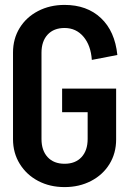

<svg xmlns="http://www.w3.org/2000/svg" viewBox="-20 -746 533 782"><path d="M233 -289V-385H453V-178Q453 -122 426 -78Q399 -34 351 -9Q303 16 243 16Q183 16 135.5 -9Q88 -34 60.5 -78.5Q33 -123 33 -179V-532Q33 -588 60 -632Q87 -676 135 -701Q183 -726 243 -726Q334 -726 391 -672.5Q448 -619 458 -522L354 -502Q350 -561 320 -596.5Q290 -632 243 -632Q199 -632 174 -605Q149 -578 149 -531V-180Q149 -133 174 -106Q199 -79 243 -79Q287 -79 312 -106Q337 -133 337 -180V-289Z"/></svg>

Font: Akshar Medium
Style: Regular
Weight: 500
Designer: Tall Chai
Foundry: Tall Chai
Version: Version 1.000